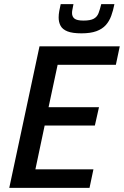

<svg xmlns="http://www.w3.org/2000/svg" viewBox="-20 -913 602 933"><path d="M25 0 172 -688H562L543 -598H260L216 -392H461L441 -303H197L152 -90H434L415 0ZM376 -751Q332 -751 308 -760.5Q284 -770 274.5 -787.5Q265 -805 265 -828Q265 -843 268 -859.5Q271 -876 275 -893H337Q335 -880 332.5 -869.5Q330 -859 330 -850Q330 -832 342 -822.5Q354 -813 386 -813Q419 -813 435.5 -822Q452 -831 459 -849.5Q466 -868 472 -893H536Q530 -862 520.5 -836Q511 -810 494 -791Q477 -772 448.5 -761.5Q420 -751 376 -751Z"/></svg>

Font: Saira SemiCondensed Medium
Style: Italic
Weight: 500
Width: 4
Italic angle: -12°
Designer: Hector Gatti with collaboration of the Omnibus-Type team
Foundry: Omnibus-Type
Version: Version 1.101